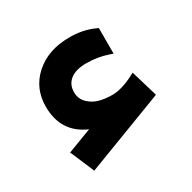

<svg xmlns="http://www.w3.org/2000/svg" viewBox="-100 -495 594 595"><g transform="rotate(-30 197.0 -198.0)"><path d="M217.3 -396Q265.1 -396 304.2 -377.9L310.1 -375.5V-369.1V-297.4V-283.7L297.4 -288.1Q261.2 -300.3 221.7 -300.3Q184.1 -300.3 164.1 -284.7Q144 -269 144 -241.2Q144 -217.3 160.2 -201.7Q176.3 -186 197.3 -180.4Q218.3 -174.8 243.2 -174.8Q276.9 -174.8 321.3 -197.8L331.5 -203.1L335 -191.9L357.4 -116.7L359.9 -107.9L351.6 -104.5L85.4 -2.9L76.7 0.5L73.2 -8.3L44.4 -76.2L40 -85.4L49.8 -89.4L127 -118.7Q45.9 -153.8 45.9 -246.1Q45.9 -312 93.3 -354Q140.6 -396 217.3 -396Z"/></g></svg>

Font: Shabnam Medium FD-WOL
Style: Medium-FD-WOL
Weight: 500
Foundry: DejaVu fonts team - Redesigned by Saber Rastikerdar - Based on Vazir font
Version: Version 5.0.1